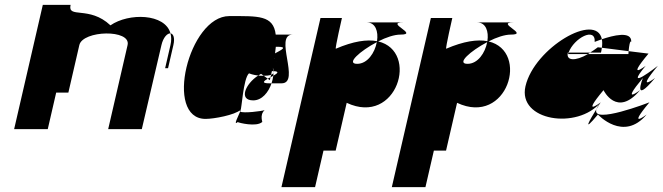

<svg xmlns="http://www.w3.org/2000/svg" viewBox="-20 -530 2720 788"><path d="M38 0H176L210.6 -150H260.6L305.6 -345C319.7 -406 518.9 -411 503.6 -345L424 0H562L642.6 -345C650 -377 667 -394 679.7 -393C657.7 -475 508.4 -478 433.3 -426C346.3 -508 256.4 -452 269.7 -510H155.7ZM679.7 -393C683.5 -379 683.8 -363 679.6 -345L657.7 -250H669.7L691.6 -345C698.8 -376 690.5 -392 679.7 -393Z M823.7 -42C858.7 -42 943.4 -58 967.2 -79C968 -78 967.5 -76 965.6 -72C963.1 -74 963.5 -76 967.2 -79C971.5 -76 978 -208 1001.9 -229C1003.6 -228 1020.3 -222 1039.8 -220C1043.3 -222 1047.9 -225 1051.4 -227L1062.6 -219C1073.6 -219 1083.8 -220 1092.5 -223L1095.9 -238H1100.9C1100.9 -242 1100 -247 1100.2 -252C1101.3 -248 1102.1 -243 1101.9 -238C1128.7 -237 1118.9 -229 1101.6 -219C1100.3 -209 1097.7 -198 1094.4 -188H1135.4C1215.4 -188 1101.6 -388 1181.6 -388H1111.6C1102 -468 1040.1 -464 921.1 -464C754.1 -464 651.7 -42 823.7 -42ZM955.7 -29C960 -26 1031.8 -8 1055.7 -29C1060 -26 1043.2 -57 1066 -78C1056.1 -74 977.8 -64 965.6 -72C958.5 -54 935.8 -12 955.7 -29ZM1039.8 -220C986.9 -186 958.2 -118 1019.2 -118C1055.2 -118 1081.9 -151 1094.4 -188H1085.4C1052.4 -188 1061.5 -197 1078.8 -207L1062.6 -219C1055.6 -219 1046.6 -219 1039.8 -220ZM1078.8 -207 1087.4 -201C1088.3 -205 1089.3 -209 1090.2 -213C1086.7 -211 1082.3 -209 1078.8 -207ZM1112 -338H1120C1163 -338 1132.8 -324 1108.8 -311C1110.1 -321 1111 -329 1112 -338ZM1105.5 -288C1105.5 -288 1105.7 -289 1105.7 -289C1106.7 -289 1107.5 -288 1108.5 -288ZM1090.2 -213C1093.6 -215 1098.1 -217 1101.6 -219C1102.3 -222 1102.2 -226 1101.9 -229C1099.4 -227 1095.7 -224 1092.5 -223ZM1100.9 -238C1101.3 -235 1102 -234 1102.6 -232C1102 -234 1102.5 -236 1101.9 -238ZM1067.2 -79C1067.2 -79 1067 -78 1066 -78C1066 -78 1067.2 -79 1067.2 -79ZM1112 -277C1112.2 -278 1113.4 -279 1113.4 -279C1113.4 -279 1113.2 -278 1112 -277ZM1101.9 -229C1102.9 -229 1103.1 -230 1102.6 -232C1102.3 -231 1102.1 -230 1101.9 -229Z M1135.1 238H1273.1L1307.7 88H1357.7L1402.9 -108C1609.5 -11 1701.9 -320 1532.1 -360C1565 -377 1598.6 -388 1623.6 -388C1701.6 -388 1557.1 -438 1635.1 -438H1485.1C1521.1 -438 1533.6 -401 1527.3 -361C1486.2 -369 1430.3 -361 1358.2 -330C1354.9 -333 1383.3 -456 1383.3 -456H1295.3ZM1445.9 -268C1397.9 -268 1458.1 -321 1526.4 -357C1518.3 -313 1487.9 -268 1445.9 -268Z M1588.1 238H1726.1L1760.7 88H1810.7L1855.9 -108C2062.5 -11 2154.9 -320 1985.1 -360C2018 -377 2051.6 -388 2076.6 -388C2154.6 -388 2010.1 -438 2088.1 -438H1938.1C1974.1 -438 1986.6 -401 1980.3 -361C1939.2 -369 1883.3 -361 1811.2 -330C1807.9 -333 1836.3 -456 1836.3 -456H1748.3ZM1898.9 -268C1850.9 -268 1911.1 -321 1979.4 -357C1971.3 -313 1940.9 -268 1898.9 -268Z M2136.6 -176C2103.8 -34 2350.1 4 2445.4 -110C2445.4 -110 2361.6 -46 2456.9 -160C2456.9 -160 2511.6 -46 2606.9 -160C2606.9 -160 2523.2 -96 2618.5 -210C2618.5 -210 2573.2 -96 2668.5 -210C2668.5 -210 2584.7 -146 2680 -260C2680 -260 2534.7 -146 2630 -260C2630 -260 2546.2 -196 2641.6 -310L2559.9 -320C2560 -316 2559 -312 2559.1 -308H2393.1C2341.2 -278 2302.6 -280 2310.5 -314H2313.5C2335.3 -374 2425.2 -421 2420.7 -358C2420.7 -358 2432.8 -363 2450.2 -369C2427.3 -482 2173.1 -334 2136.6 -176ZM2311.1 -308H2393.1C2395.6 -310 2399 -312 2401.5 -314H2313.5C2313 -312 2311.6 -310 2311.1 -308ZM2401.5 -314H2446.5C2448.1 -321 2449.7 -328 2450.1 -334L2433.6 -336C2422.5 -327 2412.1 -321 2401.5 -314ZM2450.2 -369C2451.9 -359 2452.3 -348 2450.1 -334L2559.9 -320C2564.9 -372 2570.7 -358 2570.7 -358C2573.5 -405 2494.7 -384 2450.2 -369ZM2427.9 -82C2437.4 -97 2445.4 -110 2445.4 -110C2435.9 -99 2430.5 -89 2427.9 -82ZM2427.9 -82C2402.5 -41 2364.7 23 2433.9 -60C2433.9 -60 2538.5 54 2633.9 -60C2633.9 -60 2550.1 4 2645.4 -110C2645.4 -110 2405.9 -17 2427.9 -82Z"/></svg>

Font: Digital Distortion
Style: Obl
Weight: 400
Version: Version 1